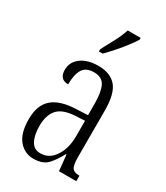

<svg xmlns="http://www.w3.org/2000/svg" viewBox="-193 -849 814 941"><g transform="rotate(30 214.5 -378.0)"><path d="M156 10Q106 10 73 -29Q40 -68 40 -148Q40 -227 84 -265Q128 -303 218 -306L282 -309V-372Q282 -439 265.5 -472.5Q249 -506 203 -506Q158 -506 140 -476.5Q122 -447 122 -391Q72 -391 72 -445Q72 -489 108.5 -516.5Q145 -544 207 -544Q274 -544 308 -504.5Q342 -465 342 -369V-108Q342 -60 353 -45.5Q364 -31 391 -31H394V0H296L287 -89H283Q261 -46 234.5 -18Q208 10 156 10ZM172 -30Q222 -30 252.5 -76Q283 -122 283 -191V-278L229 -275Q159 -271 130.5 -238Q102 -205 102 -145Q102 -93 119 -61.5Q136 -30 172 -30ZM172 -619Q194 -660 213 -696Q232 -732 243 -766H316V-756Q306 -739 285.5 -712Q265 -685 240 -656.5Q215 -628 193 -606H172Z"/></g></svg>

Font: Noto Serif Sinhala ExtraCondensed Light
Style: Regular
Weight: 300
Width: 2
Designer: Jelle Bosma - Monotype Design Team
Foundry: Monotype Imaging Inc.
Version: Version 2.007; ttfautohint (v1.8.4.7-5d5b)